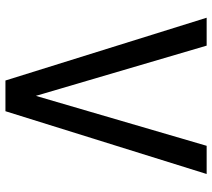

<svg xmlns="http://www.w3.org/2000/svg" viewBox="-56 -704 761 688"><g transform="rotate(90 324.0 -360.5)"><path d="M324 -109 144 -721H44L269 0H379L604 -721H503Z"/></g></svg>

Font: UULA Sans Medium
Style: Regular
Weight: 500
Designer: Mohamed Gaber, Laura Garcia Mut
Foundry: Kief Type Foundry
Version: Version 3.006;hotconv 1.0.109;makeotfexe 2.5.65596